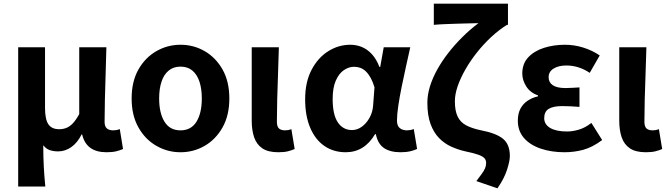

<svg xmlns="http://www.w3.org/2000/svg" viewBox="-20 -818 3653 1049"><path d="M79.3 201.1V-559.8H226V-228.7Q226 -165.8 244.4 -138.9Q262.7 -112 303.6 -112Q324.8 -112 343 -119.3Q361.3 -126.5 378.4 -144.6Q395.5 -162.8 412.9 -194.8V-559.8H561.2Q559.7 -491.7 557.2 -417.3Q554.8 -342.9 553.1 -274Q551.4 -205.1 551.4 -152.6Q551.4 -126.6 564 -116.2Q576.5 -105.8 598.8 -105.8Q606.8 -105.8 615.7 -107.3Q624.5 -108.8 634.5 -112.6L652.2 -3.8Q635.8 3.3 615.3 8.5Q594.8 13.8 562.3 13.8Q506.6 13.8 473.4 -10.4Q440.2 -34.5 428.7 -83.8H426Q403.2 -38.1 369.8 -14.5Q336.3 9.1 297.4 9.1Q273.1 9.1 252.7 2.5Q232.3 -4.1 216.3 -24.5Q216.3 9.1 217.1 37.5Q217.9 65.9 219.2 91.9Q220.5 117.8 222.6 144.4Q224.8 171 227.6 201.1Z M966.2 13.8Q895.7 13.8 834.8 -21Q773.8 -55.7 736.5 -121.5Q699.2 -187.3 699.2 -279.9Q699.2 -373.1 736.5 -438.6Q773.8 -504.1 834.8 -538.8Q895.7 -573.5 966.2 -573.5Q1037.4 -573.5 1097.9 -538.8Q1158.4 -504.1 1195.7 -438.6Q1233 -373.1 1233 -279.9Q1233 -187.3 1195.7 -121.5Q1158.4 -55.7 1097.9 -21Q1037.4 13.8 966.2 13.8ZM966.2 -105.8Q1024.3 -105.8 1053.5 -153.1Q1082.6 -200.4 1082.6 -279.9Q1082.6 -332.7 1069.8 -371.7Q1056.9 -410.7 1031.2 -432.3Q1005.5 -454 966.2 -454Q927.7 -454 901.5 -432.3Q875.2 -410.7 862.4 -371.7Q849.5 -332.7 849.5 -279.9Q849.5 -200.4 878.7 -153.1Q907.8 -105.8 966.2 -105.8Z M1500.5 13.8Q1444.8 13.8 1413.4 -7.5Q1382 -28.7 1368.6 -67.7Q1355.3 -106.6 1355.3 -158.8V-559.8H1503.6Q1502 -491.7 1499.1 -417.3Q1496.1 -342.9 1494.5 -274Q1492.8 -205.1 1492.8 -152.6Q1492.8 -126.6 1504.1 -116.2Q1515.5 -105.8 1537.8 -105.8Q1545 -105.8 1554.3 -107.3Q1563.5 -108.8 1571.9 -112.6L1589.9 -3.8Q1573.5 3.3 1553.4 8.5Q1533.2 13.8 1500.5 13.8Z M1868.9 13.8Q1802.6 13.8 1752.7 -20.3Q1702.9 -54.4 1675 -119.5Q1647.2 -184.6 1647.2 -275.5Q1647.2 -369.3 1681.9 -435.9Q1716.6 -502.4 1773 -538Q1829.4 -573.5 1894.1 -573.5Q1927 -573.5 1956.6 -561.4Q1986.3 -549.3 2011.2 -522.7Q2036.1 -496.1 2053 -452.4H2057.3L2076.5 -559.8H2221.5Q2210.5 -509.8 2197.9 -453.7Q2185.4 -397.7 2174.3 -342.8Q2163.2 -287.8 2156.1 -240.2Q2148.9 -192.5 2148.9 -159.3Q2148.9 -130.2 2164.4 -118Q2179.9 -105.8 2203.5 -105.8Q2211.9 -105.8 2221.6 -107.5Q2231.3 -109.2 2240.7 -113L2258.8 -4.2Q2244.6 2.9 2222.1 8.3Q2199.5 13.8 2168.5 13.8Q2112.1 13.8 2078.2 -9Q2044.4 -31.8 2033.5 -84.8H2029Q1970.6 13.8 1868.9 13.8ZM1903.1 -107.4Q1931.5 -107.4 1956.6 -125.5Q1981.7 -143.6 1998.9 -174.4Q2016.2 -205.2 2018.6 -242.3L2026 -341.3Q2016.9 -371.4 2005 -392.9Q1993 -414.3 1979.1 -427.7Q1965.1 -441.2 1948.9 -447.2Q1932.6 -453.2 1915 -453.2Q1885.5 -453.2 1858.3 -434.5Q1831.2 -415.8 1814.4 -377Q1797.5 -338.2 1797.5 -277.1Q1797.5 -191 1826 -149.2Q1854.4 -107.4 1903.1 -107.4Z M2697.8 210.9 2582.6 171.4Q2599.9 148.5 2611.9 132.1Q2623.9 115.8 2630 101.6Q2636 87.4 2636 72.4Q2636 56.8 2626.8 46.4Q2617.6 36.1 2593.3 27.3Q2569 18.4 2522.9 9Q2483.2 0.2 2445.9 -16.6Q2408.7 -33.3 2379.2 -63.3Q2349.8 -93.2 2332.3 -140.5Q2314.9 -187.7 2314.9 -257.2Q2314.9 -299.6 2328.9 -345.5Q2343 -391.4 2368.8 -437.7Q2394.5 -484.1 2429.6 -529.2Q2464.7 -574.3 2506.3 -615.5Q2547.8 -656.7 2594 -691.5Q2574.5 -690.7 2544.1 -690.3Q2513.6 -689.9 2478.7 -688.6Q2443.8 -687.3 2410.2 -686.1Q2376.6 -684.8 2350.2 -682.2V-797.9H2755.3V-682.2H2749.7Q2705.3 -654.3 2663.6 -615.6Q2622 -576.8 2586.1 -531.7Q2550.2 -486.5 2523.1 -439.2Q2496 -391.9 2480.6 -347.4Q2465.2 -302.8 2465.2 -265.2Q2465.2 -213.9 2479.7 -182.6Q2494.1 -151.2 2525.6 -134Q2557.1 -116.8 2607.6 -106.2Q2691.8 -90.1 2728.7 -59.3Q2765.6 -28.5 2765.6 34.3Q2765.6 61.8 2750 110.1Q2734.3 158.4 2697.8 210.9Z M3063.9 13.8Q2993.1 13.8 2935 -5.7Q2876.9 -25.2 2843 -63.7Q2809.2 -102.2 2809.2 -158.2Q2809.2 -196.6 2822.9 -223.3Q2836.7 -250 2861.7 -267Q2886.6 -284 2919.5 -291.8V-296.8Q2876.9 -311.5 2855.2 -345.9Q2833.5 -380.4 2833.5 -415.9Q2833.5 -470.3 2866.2 -505Q2898.9 -539.6 2952 -556.6Q3005.1 -573.5 3066.8 -573.5Q3117.1 -573.5 3166.4 -558.2Q3215.6 -542.9 3256.6 -515.1L3202 -420Q3172.6 -439.8 3140.4 -450Q3108.1 -460.2 3074.1 -460.2Q3031.7 -460.2 3004.5 -443.3Q2977.4 -426.4 2977.4 -396Q2977.4 -367.9 3000.2 -352.4Q3023.1 -336.9 3069.6 -336.9Q3087 -336.9 3106.9 -338.2Q3126.8 -339.5 3146 -340.5V-234Q3121.4 -236 3097.8 -237.2Q3074.2 -238.4 3052.1 -238.4Q3001.8 -238.4 2977.5 -223Q2953.3 -207.6 2953.3 -172.6Q2953.3 -138.3 2986 -118.9Q3018.7 -99.6 3078.8 -99.6Q3108.3 -99.6 3143 -109.8Q3177.6 -120 3211 -146.4L3270 -52.9Q3217.2 -13.5 3167.7 0.1Q3118.2 13.8 3063.9 13.8Z M3508.5 13.8Q3452.8 13.8 3421.4 -7.5Q3390 -28.7 3376.6 -67.7Q3363.3 -106.6 3363.3 -158.8V-559.8H3511.6Q3510 -491.7 3507.1 -417.3Q3504.1 -342.9 3502.5 -274Q3500.8 -205.1 3500.8 -152.6Q3500.8 -126.6 3512.1 -116.2Q3523.5 -105.8 3545.8 -105.8Q3553 -105.8 3562.3 -107.3Q3571.5 -108.8 3579.9 -112.6L3597.9 -3.8Q3581.5 3.3 3561.4 8.5Q3541.2 13.8 3508.5 13.8Z"/></svg>

Font: Noto Sans JP
Style: Regular
Weight: 100
Designer: Ryoko NISHIZUKA 西塚涼子 (kana, bopomofo & ideographs); Paul D. Hunt (Latin, Greek & Cyrillic); Sandoll Communications 산돌커뮤니
Foundry: Adobe
Version: Version 2.004;hotconv 1.0.118;makeotfexe 2.5.65603